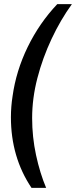

<svg xmlns="http://www.w3.org/2000/svg" viewBox="-20 -755 369 932"><path d="M133 157Q33 8 33 -186Q33 -211 35 -237Q37 -263 41 -288Q58 -411 114.5 -527Q171 -643 258 -735H329Q274 -659 230.5 -566.5Q187 -474 161.5 -376Q136 -278 136 -182Q136 -90 155 -2Q174 86 204 157Z"/></svg>

Font: Archivo Narrow SemiBold
Style: Italic
Weight: 600
Italic angle: -8°
Designer: Hector Gatti
Foundry: Omnibus-Type
Version: Version 3.002